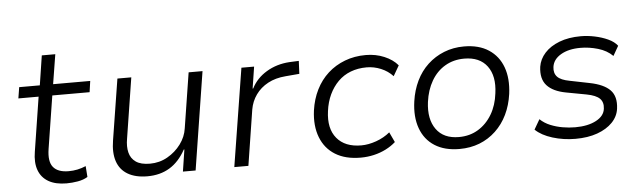

<svg xmlns="http://www.w3.org/2000/svg" viewBox="-44 -800 3216 964"><g transform="rotate(-5 1564.0 -317.5)"><path d="M257 8Q202 8 166.5 -12.5Q131 -33 117 -71.5Q103 -110 112 -164L155 -438H53L62 -494H166L189 -643H257L233 -494H420L412 -438H224L182 -172Q172 -109 195.5 -80.5Q219 -52 273 -52Q296 -52 317.5 -56.5Q339 -61 360 -70L364 -15Q343 -2 314 3Q285 8 257 8Z M665 8Q605 8 566 -15Q527 -38 512.5 -81.5Q498 -125 508 -186L557 -494H627L579 -189Q572 -150 579.5 -119.5Q587 -89 612 -71.5Q637 -54 683 -54Q731 -54 771.5 -77Q812 -100 839 -136.5Q866 -173 872 -215L916 -494H986L908 0H844L861 -110H858Q825 -50 777 -21Q729 8 665 8Z M1103 0 1182 -494H1246L1229 -385H1232Q1257 -435 1308.5 -466Q1360 -497 1425 -501L1472 -503L1469 -438L1399 -432Q1348 -428 1310 -407.5Q1272 -387 1248.5 -354Q1225 -321 1218 -280L1174 0Z M1740 8Q1663 8 1612 -23.5Q1561 -55 1538.5 -113Q1516 -171 1526 -248Q1534 -305 1557.5 -352Q1581 -399 1618 -432.5Q1655 -466 1703.5 -484.5Q1752 -503 1809 -503Q1859 -503 1902 -485Q1945 -467 1970 -437L1940 -385Q1915 -412 1880 -426.5Q1845 -441 1808 -441Q1764 -441 1727.5 -427Q1691 -413 1664 -386Q1637 -359 1619.5 -322Q1602 -285 1596 -239Q1584 -152 1625 -102.5Q1666 -53 1748 -53Q1784 -53 1823.5 -67Q1863 -81 1893 -106L1917 -55Q1896 -36 1867.5 -21.5Q1839 -7 1806.5 0.5Q1774 8 1740 8Z M2238 8Q2163 8 2113 -24Q2063 -56 2042 -114.5Q2021 -173 2032 -250Q2040 -306 2062.5 -352.5Q2085 -399 2121 -432.5Q2157 -466 2203.5 -484.5Q2250 -503 2304 -503Q2379 -503 2428.5 -470.5Q2478 -438 2499 -380.5Q2520 -323 2510 -246Q2502 -189 2479.5 -142.5Q2457 -96 2421 -62Q2385 -28 2339 -10Q2293 8 2238 8ZM2240 -52Q2295 -52 2337.5 -78Q2380 -104 2407 -149.5Q2434 -195 2441 -255Q2453 -341 2415.5 -391.5Q2378 -442 2300 -442Q2246 -442 2203.5 -417Q2161 -392 2134.5 -346.5Q2108 -301 2100 -241Q2089 -155 2126 -103.5Q2163 -52 2240 -52Z M2822 8Q2762 8 2707 -9Q2652 -26 2621 -56L2650 -106Q2672 -85 2701.5 -73Q2731 -61 2763 -55.5Q2795 -50 2826 -50Q2890 -50 2931.5 -72Q2973 -94 2977 -131Q2981 -163 2962.5 -181.5Q2944 -200 2897 -209L2795 -228Q2730 -240 2699.5 -273.5Q2669 -307 2677 -368Q2683 -406 2710.5 -436.5Q2738 -467 2784.5 -485Q2831 -503 2893 -503Q2927 -503 2963 -495.5Q2999 -488 3029.5 -474Q3060 -460 3076 -439L3048 -390Q3019 -419 2974.5 -432Q2930 -445 2886 -445Q2826 -445 2787 -422Q2748 -399 2743 -361Q2739 -330 2756.5 -311.5Q2774 -293 2818 -285L2917 -265Q2988 -251 3019.5 -218.5Q3051 -186 3043 -125Q3038 -86 3009 -56Q2980 -26 2932.5 -9Q2885 8 2822 8Z"/></g></svg>

Font: Nunito Sans 7pt Light
Style: Italic
Weight: 300
Italic angle: -9°
Designer: Vernon Adams
Foundry: Vernon Adams
Version: Version 3.101;gftools[0.9.27]